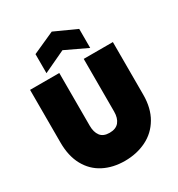

<svg xmlns="http://www.w3.org/2000/svg" viewBox="-223 -1110 1165 1259"><g transform="rotate(-30 359.5 -480.5)"><path d="M45.9 -309.1V-708H267.1V-309.1Q267.1 -260.3 288.6 -231.7Q310.1 -203.1 357.9 -203.1Q405.8 -203.1 429 -231.4Q452.1 -259.8 452.1 -309.1V-708H672.9V-309.1Q672.9 -208 630.9 -136.5Q588.9 -64.9 515.9 -29.1Q442.9 6.8 353 6.8Q263.2 6.8 193.6 -29.1Q124 -64.9 85 -136Q45.9 -207 45.9 -309.1ZM193.8 -749V-893.1L359.9 -967.8L524.9 -893.1V-749L359.9 -827.1Z"/></g></svg>

Font: Poppins Black
Style: Regular
Weight: 900
Designer: Ninad Kale (Devanagari), Jonny Pinhorn (Latin)
Foundry: Indian Type Foundry
Version: 4.004